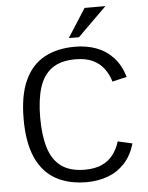

<svg xmlns="http://www.w3.org/2000/svg" viewBox="-62 -983 804 1044"><g transform="rotate(-5 340.5 -460.5)"><path d="M368.7 11.7Q271.5 11.7 201.4 -26.9Q131.3 -65.4 94 -147.5Q56.6 -229.5 56.6 -358.9Q56.6 -488.8 94 -570.1Q131.3 -651.4 201.4 -689.5Q271.5 -727.5 368.7 -727.5Q431.6 -727.5 484.9 -707.8Q538.1 -688 576.7 -646.5Q615.2 -605 634.8 -539.6L555.7 -521Q543.5 -561.5 520 -592.8Q496.6 -624 458.7 -641.6Q420.9 -659.2 365.2 -659.2Q284.2 -659.2 236.3 -624.5Q188.5 -589.8 167.7 -522.9Q147 -456.1 147 -358.9Q147 -262.2 167.7 -194.6Q188.5 -127 236.3 -91.8Q284.2 -56.6 365.2 -56.6Q420.9 -56.6 458.7 -74.2Q496.6 -91.8 520 -123Q543.5 -154.3 555.7 -194.3L634.8 -176.3Q615.2 -110.8 576.7 -69.3Q538.1 -27.8 484.9 -8.1Q431.6 11.7 368.7 11.7ZM395 -776.9 339.8 -777.3 439.5 -933.1H553.2Z"/></g></svg>

Font: Pontano Sans
Style: Regular
Weight: 400
Designer: Vernon Adams
Foundry: Vernon Adams
Version: Version 2.001